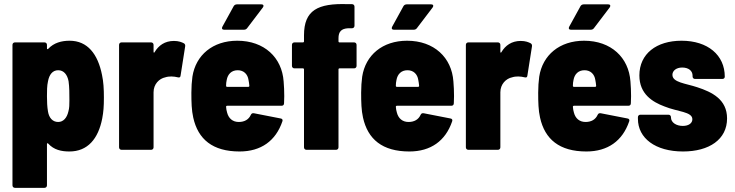

<svg xmlns="http://www.w3.org/2000/svg" viewBox="-20 -721 3536 924"><path d="M471 -360C451 -461 401 -525 315 -525C276 -525 239 -515 212 -486C209 -483 206 -484 206 -488V-505C206 -512 201 -517 194 -517H52C45 -517 40 -512 40 -505V171C40 178 45 183 52 183H194C201 183 206 178 206 171V-28C206 -32 209 -33 212 -30C239 0 275 8 314 8C402 8 453 -53 472 -151C478 -183 480 -208 480 -251C480 -294 478 -327 471 -360ZM309 -184C302 -154 285 -134 260 -134C233 -134 216 -154 211 -184C207 -207 206 -232 206 -258C206 -283 206 -308 211 -330C217 -362 233 -383 260 -383C287 -383 304 -362 310 -330C314 -302 314 -269 314 -238C314 -219 314 -201 309 -184Z M817 -524C773 -524 743 -502 724 -470C722 -466 719 -467 719 -472V-505C719 -512 714 -517 707 -517H565C558 -517 553 -512 553 -505V-12C553 -5 558 0 565 0H707C714 0 719 -5 719 -12V-277C719 -316 746 -343 776 -349C785 -352 795 -353 805 -353C816 -353 827 -351 835 -349C843 -347 848 -348 849 -357L871 -497C872 -503 871 -508 866 -512C855 -518 840 -524 817 -524Z M1238 -700H1120C1114 -700 1108 -697 1105 -692L1050 -592C1046 -584 1049 -578 1058 -578H1154C1160 -578 1165 -580 1169 -585L1245 -685C1247 -688 1248 -690 1248 -693C1248 -697 1245 -700 1238 -700ZM1345 -329C1337 -444 1252 -525 1122 -525C1004 -525 922 -456 906 -352C903 -331 901 -301 901 -275C901 -229 902 -190 910 -155C933 -51 1003 8 1133 8C1236 8 1307 -43 1339 -137C1342 -145 1338 -150 1330 -151L1202 -176C1195 -177 1190 -175 1187 -168C1177 -146 1157 -134 1129 -134C1099 -134 1080 -152 1073 -179C1070 -188 1069 -197 1068 -207C1068 -210 1070 -212 1073 -212H1335C1342 -212 1347 -216 1347 -224C1347 -234 1348 -245 1348 -258C1348 -281 1347 -307 1345 -329ZM1124 -383C1153 -383 1172 -364 1176 -336C1178 -327 1179 -318 1180 -308C1180 -305 1178 -303 1175 -303H1073C1070 -303 1068 -305 1068 -308C1068 -318 1069 -327 1071 -336C1076 -364 1094 -383 1124 -383Z M1684 -517H1614C1611 -517 1609 -519 1609 -522V-537C1609 -568 1622 -583 1655 -585H1674C1681 -585 1686 -590 1686 -597V-689C1686 -696 1681 -701 1674 -701H1654C1509 -706 1443 -672 1443 -551V-522C1443 -519 1441 -517 1438 -517H1397C1390 -517 1385 -512 1385 -505V-404C1385 -397 1390 -392 1397 -392H1438C1441 -392 1443 -390 1443 -387V-12C1443 -5 1448 0 1455 0H1597C1604 0 1609 -5 1609 -12V-387C1609 -390 1611 -392 1614 -392H1684C1691 -392 1696 -397 1696 -404V-505C1696 -512 1691 -517 1684 -517Z M2055 -700H1937C1931 -700 1925 -697 1922 -692L1867 -592C1863 -584 1866 -578 1875 -578H1971C1977 -578 1982 -580 1986 -585L2062 -685C2064 -688 2065 -690 2065 -693C2065 -697 2062 -700 2055 -700ZM2162 -329C2154 -444 2069 -525 1939 -525C1821 -525 1739 -456 1723 -352C1720 -331 1718 -301 1718 -275C1718 -229 1719 -190 1727 -155C1750 -51 1820 8 1950 8C2053 8 2124 -43 2156 -137C2159 -145 2155 -150 2147 -151L2019 -176C2012 -177 2007 -175 2004 -168C1994 -146 1974 -134 1946 -134C1916 -134 1897 -152 1890 -179C1887 -188 1886 -197 1885 -207C1885 -210 1887 -212 1890 -212H2152C2159 -212 2164 -216 2164 -224C2164 -234 2165 -245 2165 -258C2165 -281 2164 -307 2162 -329ZM1941 -383C1970 -383 1989 -364 1993 -336C1995 -327 1996 -318 1997 -308C1997 -305 1995 -303 1992 -303H1890C1887 -303 1885 -305 1885 -308C1885 -318 1886 -327 1888 -336C1893 -364 1911 -383 1941 -383Z M2486 -524C2442 -524 2412 -502 2393 -470C2391 -466 2388 -467 2388 -472V-505C2388 -512 2383 -517 2376 -517H2234C2227 -517 2222 -512 2222 -505V-12C2222 -5 2227 0 2234 0H2376C2383 0 2388 -5 2388 -12V-277C2388 -316 2415 -343 2445 -349C2454 -352 2464 -353 2474 -353C2485 -353 2496 -351 2504 -349C2512 -347 2517 -348 2518 -357L2540 -497C2541 -503 2540 -508 2535 -512C2524 -518 2509 -524 2486 -524Z M2907 -700H2789C2783 -700 2777 -697 2774 -692L2719 -592C2715 -584 2718 -578 2727 -578H2823C2829 -578 2834 -580 2838 -585L2914 -685C2916 -688 2917 -690 2917 -693C2917 -697 2914 -700 2907 -700ZM3014 -329C3006 -444 2921 -525 2791 -525C2673 -525 2591 -456 2575 -352C2572 -331 2570 -301 2570 -275C2570 -229 2571 -190 2579 -155C2602 -51 2672 8 2802 8C2905 8 2976 -43 3008 -137C3011 -145 3007 -150 2999 -151L2871 -176C2864 -177 2859 -175 2856 -168C2846 -146 2826 -134 2798 -134C2768 -134 2749 -152 2742 -179C2739 -188 2738 -197 2737 -207C2737 -210 2739 -212 2742 -212H3004C3011 -212 3016 -216 3016 -224C3016 -234 3017 -245 3017 -258C3017 -281 3016 -307 3014 -329ZM2793 -383C2822 -383 2841 -364 2845 -336C2847 -327 2848 -318 2849 -308C2849 -305 2847 -303 2844 -303H2742C2739 -303 2737 -305 2737 -308C2737 -318 2738 -327 2740 -336C2745 -364 2763 -383 2793 -383Z M3267 8C3393 8 3479 -50 3479 -151C3479 -243 3406 -278 3336 -301C3279 -320 3216 -324 3216 -361C3216 -380 3234 -396 3263 -396C3294 -396 3313 -380 3313 -357V-353C3313 -346 3318 -341 3325 -341H3456C3463 -341 3468 -345 3468 -352C3468 -456 3386 -525 3260 -525C3139 -525 3057 -462 3057 -358C3057 -268 3121 -230 3177 -209C3240 -183 3312 -184 3312 -147C3312 -128 3294 -115 3266 -115C3235 -115 3209 -131 3209 -156V-157C3209 -164 3204 -169 3197 -169H3062C3055 -169 3050 -164 3050 -157V-149C3050 -56 3134 8 3267 8Z"/></svg>

Font: Barlow Semi Condensed ExtraBold
Style: Regular
Weight: 800
Width: 4
Designer: Jeremy Tribby
Foundry: Tribby Type
Version: Version 1.422;hotconv 1.0.109;makeotfexe 2.5.65596